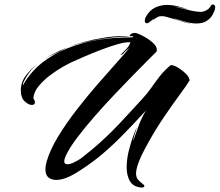

<svg xmlns="http://www.w3.org/2000/svg" viewBox="-20 -799 982 858"><path d="M610 39Q574 35 560 9.5Q546 -16 546 -51Q546 -86 555 -123Q564 -160 575 -190Q586 -220 592 -232Q582 -199 578.5 -187Q575 -175 576 -172Q587 -204 601 -241Q615 -278 633 -306Q568 -235 517.5 -184.5Q467 -134 419 -95.5Q371 -57 313 -22Q293 -10 271.5 -2.5Q250 5 231 5Q210 5 196.5 -6Q183 -17 183 -42Q183 -58 189 -79Q204 -130 239.5 -188.5Q275 -247 321 -306.5Q367 -366 414 -420Q461 -474 500 -517.5Q539 -561 559 -586Q538 -569 533 -562Q528 -555 518 -553Q531 -567 543.5 -579Q556 -591 563 -610Q543 -612 507.5 -602Q472 -592 431.5 -576.5Q391 -561 355.5 -545.5Q320 -530 300 -521Q289 -516 262 -501Q235 -486 205 -463.5Q175 -441 153 -414.5Q131 -388 129 -360Q136 -350 136 -342Q136 -330 122 -330Q108 -330 90.5 -346Q73 -362 73 -394Q73 -431 94.5 -460Q116 -489 147 -513Q126 -495 111.5 -475.5Q97 -456 87 -436Q84 -431 82.5 -422.5Q81 -414 84 -420Q98 -448 130.5 -484Q163 -520 220 -553.5Q277 -587 361 -609Q445 -631 562 -632Q576 -632 576 -634Q576 -636 570.5 -637Q565 -638 559 -637Q559 -642 565.5 -647Q572 -652 581 -652Q586 -652 589 -651Q601 -648 623 -636Q645 -624 663 -608Q681 -592 681 -576Q681 -574 680.5 -572Q680 -570 679 -568Q666 -555 636.5 -525.5Q607 -496 567.5 -455.5Q528 -415 484.5 -369Q441 -323 400.5 -276.5Q360 -230 328 -188Q296 -146 280 -115Q267 -90 267 -78Q267 -65 281 -65Q295 -65 315 -75.5Q335 -86 344 -93Q388 -127 420.5 -156Q453 -185 481.5 -213.5Q510 -242 541 -276Q572 -310 614 -355Q639 -382 657 -408Q675 -434 694.5 -459Q714 -484 743 -508Q755 -509 775 -497Q795 -485 811.5 -468.5Q828 -452 827 -439Q815 -419 784 -377Q753 -335 715.5 -280Q678 -225 645 -166Q614 -111 601 -77.5Q588 -44 588 -24Q588 -6 597 4Q606 14 619 24Q625 27 625 32Q625 40 610 39ZM280 -587Q310 -599 353.5 -611Q397 -623 444.5 -630.5Q492 -638 533 -638Q540 -638 546.5 -638Q553 -638 559 -637Q475 -633 405.5 -620Q336 -607 280 -587ZM160 -523Q210 -558 280 -587L273 -583Q248 -569 217.5 -555.5Q187 -542 160 -523ZM147 -513 148 -514H149L150 -515H151L152 -516L153 -517Q154 -518 155 -518Q155 -519 156 -519Q156 -520 156.5 -520Q157 -520 157 -520Q157 -520 158 -521L157 -520L156 -519L155 -518Q154 -518 153 -517Q153 -517 153 -517Q152 -516 152 -516Q151 -516 151 -515Q150 -515 150 -515Q150 -515 149 -514Q149 -514 148.5 -513.5Q148 -513 148 -514Q148 -513 147 -513ZM856 -694Q844 -694 829 -697Q828 -697 812 -701Q796 -705 778.5 -710.5Q761 -716 754 -718Q760 -714 781.5 -707.5Q803 -701 820 -697Q831 -695 833.5 -694.5Q836 -694 825 -695Q816 -696 799 -701Q782 -706 763 -712Q744 -718 728 -722.5Q712 -727 706 -727Q691 -727 683.5 -722.5Q676 -718 662 -707Q664 -709 667 -713Q670 -717 677 -721Q668 -717 655.5 -706Q643 -695 637 -695Q627 -695 627 -706Q627 -716 632 -724Q648 -753 673 -765Q698 -777 726 -777Q749 -777 773.5 -771Q798 -765 822 -756Q796 -763 784 -765.5Q772 -768 754 -771Q783 -764 819 -755Q855 -746 877 -746Q890 -746 903 -753.5Q916 -761 921 -771Q925 -779 932 -779Q937 -779 940 -774Q943 -769 941 -761Q939 -749 930 -733Q921 -717 903.5 -705.5Q886 -694 856 -694Z"/></svg>

Font: Smooch
Style: Regular
Weight: 400
Designer: Robert E. Leuschke
Foundry: Robert E. Leuschke
Version: Version 1.010; ttfautohint (v1.8.3)